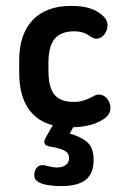

<svg xmlns="http://www.w3.org/2000/svg" viewBox="-20 -421 413 650"><path d="M45 -216V-175Q45 -84 89 -37Q133 10 217 10Q293 10 334 -20Q354 -35 354 -56Q354 -73 342.5 -87Q331 -101 314 -101Q306 -101 296 -95Q277 -85 262.5 -80.5Q248 -76 229 -76Q184 -76 164 -101Q144 -126 144 -181V-209Q144 -264 165 -289.5Q186 -315 232 -315Q263 -315 285 -298Q294 -293 297.5 -291.5Q301 -290 306 -290Q323 -290 333.5 -305Q344 -320 344 -335Q344 -352 331 -365Q312 -384 285.5 -392.5Q259 -401 221 -401Q136 -401 90.5 -353Q45 -305 45 -216ZM169 -15 133 48Q130 55 130 58Q130 71 144 74Q185 81 199.5 89.5Q214 98 214 115Q214 129 203 137.5Q192 146 172 146Q164 146 154 144Q144 142 136 140Q131 138 128.5 138Q126 138 124 138Q110 138 103 148.5Q96 159 96 172Q96 188 110 195Q121 202 141.5 205.5Q162 209 186 209Q244 209 270.5 187.5Q297 166 297 120Q297 84 279.5 64.5Q262 45 216 31L242 -15Z"/></svg>

Font: Beiruti SemiBold
Style: Regular
Weight: 600
Designer: Arlette Boutros
Foundry: Boutros
Version: Version 1.41